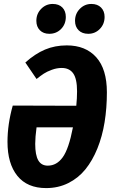

<svg xmlns="http://www.w3.org/2000/svg" viewBox="-20 -941 573 977"><path d="M231 -769Q200.7 -769 182.9 -787.1Q165 -805.2 165 -835Q165 -871.1 189.5 -896Q213.9 -920.9 248 -920.9Q279.8 -920.9 297.4 -902.8Q314.9 -884.8 314.9 -855Q314.9 -817.9 290.8 -793.5Q266.6 -769 231 -769ZM429.2 -769Q397.9 -769 379.9 -787.1Q361.8 -805.2 361.8 -835Q361.8 -871.1 386.2 -896Q410.6 -920.9 444.8 -920.9Q476.1 -920.9 494.1 -902.8Q512.2 -884.8 512.2 -855Q512.2 -818.4 488 -793.7Q463.9 -769 429.2 -769ZM319.8 -710Q415.5 -710 469.7 -649.7Q523.9 -589.4 523.9 -471.2Q523.9 -391.1 512.2 -319.1Q500.5 -247.1 475.6 -185.5Q450.7 -124 414.6 -79.3Q378.4 -34.7 327.4 -9.3Q276.4 16.1 214.8 16.1Q118.7 16.1 68.4 -46.1Q18.1 -108.4 18.1 -219.2Q18.1 -308.6 44.9 -403.8L368.2 -402.8Q372.1 -441.4 372.1 -476.1Q372.1 -540 352.5 -567.6Q333 -595.2 293.9 -595.2Q269 -595.2 243.9 -585.9Q218.8 -576.7 203.1 -566.4Q187.5 -556.2 166 -539.1L108.9 -623Q158.7 -667.5 209 -688.7Q259.3 -710 319.8 -710ZM223.1 -98.1Q268.6 -98.1 299.3 -140.9Q330.1 -183.6 351.1 -293H166Q159.2 -242.7 159.2 -209Q159.2 -151.9 174.8 -125Q190.4 -98.1 223.1 -98.1Z"/></svg>

Font: Fira Sans Compressed
Style: Bold Italic
Weight: 700
Width: 3
Italic angle: -8°
Designer: Carrois Corporate & Edenspiekermann AG
Foundry: Carrois Corporate GbR & Edenspiekermann AG
Version: Version 4.203;PS 004.203;hotconv 1.0.88;makeotf.lib2.5.64775